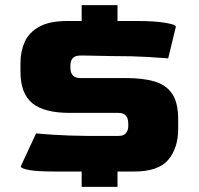

<svg xmlns="http://www.w3.org/2000/svg" viewBox="-20 -670 776 750"><path d="M253 -229Q152 -229 106 -267Q60 -305 60 -389V-425Q60 -469 76.5 -506Q93 -543 133 -565.5Q173 -588 243 -588H299V-650H439V-588H515Q583 -588 625 -581Q667 -574 667 -566L637 -442Q616 -444 557.5 -447.5Q499 -451 414 -451L315 -453H293Q255 -453 255 -413V-406Q255 -365 294 -365H474Q538 -365 583 -352Q628 -339 652 -304.5Q676 -270 676 -203V-167Q676 -92 637.5 -46Q599 0 504 0H439V60H299V0H193Q125 0 93 -6Q61 -12 61 -20L121 -149Q138 -147 190.5 -143.5Q243 -140 325 -139H443Q463 -139 472 -150Q481 -161 481 -177V-187Q481 -229 443 -229Z"/></svg>

Font: Goldman
Style: Bold
Weight: 700
Designer: Jaikishan Patel
Version: Version 1.000; ttfautohint (v1.8.3)